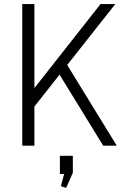

<svg xmlns="http://www.w3.org/2000/svg" viewBox="-20 -720 611 949"><path d="M107 -230 477 -700H550L107 -139ZM90 -700H150V0H90ZM256 -381 298 -422 557 0H490ZM340 50V134L307 209L281 200L309 94L336 140H276V50Z"/></svg>

Font: Pathway Extreme 8pt Thin
Style: Regular
Weight: 100
Designer: Eduardo Rodriguez Tunni
Foundry: Eduardo Rodriguez Tunni
Version: Version 1.000